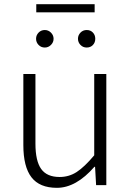

<svg xmlns="http://www.w3.org/2000/svg" viewBox="-20 -888 630 921"><path d="M253 13Q170 13 131 -37.5Q92 -88 92 -192V-533H150V-199Q150 -116 177.5 -77.5Q205 -39 266 -39Q311 -39 348 -63Q385 -87 432 -143V-533H490V0H441L436 -88H433Q345 13 253 13ZM195 -660Q177 -660 165 -672.5Q153 -685 153 -702Q153 -719 165 -731.5Q177 -744 195 -744Q212 -744 224.5 -731.5Q237 -719 237 -702Q237 -685 224.5 -672.5Q212 -660 195 -660ZM154 -829V-868H434V-829ZM425.5 -672Q414 -660 396 -660Q378 -660 366 -672.5Q354 -685 354 -702Q354 -719 366 -731.5Q378 -744 396 -744Q414 -744 425.5 -732Q437 -720 437 -702Q437 -684 425.5 -672Z"/></svg>

Font: Noto Sans Korean Light
Style: Regular
Weight: 300
Designer: Ryoko NISHIZUKA  (kana & ideographs); Paul D. Hunt (Latin, Greek & Cyrillic); Wenlong ZHANG  (bopomofo); Sandoll Communi
Foundry: Adobe Systems Incorporated
Version: Version 1.000;PS 1;hotconv 1.0.78;makeotf.lib2.5.61930